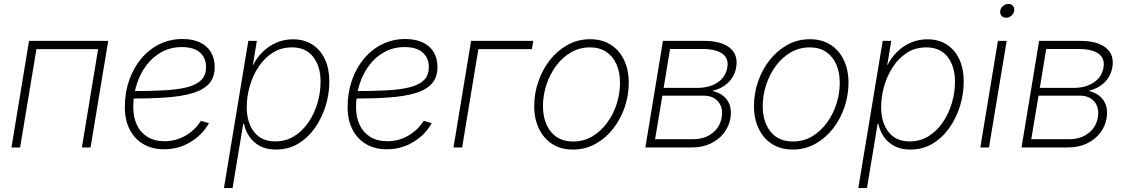

<svg xmlns="http://www.w3.org/2000/svg" viewBox="-20 -741 5655 965"><path d="M523.9 -535.6 435.1 0H391.6L473.1 -494.1H163.1L81.1 0H37.6L126 -535.6Z M804.7 9.3Q745.1 9.3 700.7 -16.6Q656.2 -42.5 631.8 -90.1Q607.4 -137.7 607.4 -202.6Q607.4 -274.4 628.9 -336.7Q650.4 -398.9 689.5 -445.8Q728.5 -492.7 781.5 -518.8Q834.5 -544.9 897.5 -544.9Q949.2 -544.9 985.4 -527.6Q1021.5 -510.3 1040.3 -478.5Q1059.1 -446.8 1059.1 -404.3Q1059.1 -352.1 1031 -320.8Q1002.9 -289.6 948.7 -273.2Q894.5 -256.8 816.7 -251.2Q738.8 -245.6 639.6 -245.6L643.6 -283.2Q733.9 -283.2 803.5 -286.9Q873 -290.5 920.2 -302.5Q967.3 -314.5 991.5 -338.6Q1015.6 -362.8 1015.6 -403.8Q1015.6 -450.2 984.6 -477.3Q953.6 -504.4 894.5 -504.4Q837.9 -504.4 792.5 -479.5Q747.1 -454.6 715.3 -412.1Q683.6 -369.6 666.7 -315.4Q649.9 -261.2 649.9 -202.1Q649.9 -151.9 668 -113.3Q686 -74.7 721.2 -53Q756.3 -31.2 806.6 -31.2Q864.7 -31.2 913.3 -59.8Q961.9 -88.4 989.7 -133.8L1030.3 -122.1Q998 -64 937.7 -27.3Q877.4 9.3 804.7 9.3Z M1105.5 204.1 1228 -535.6H1271L1251 -415H1252.9Q1271 -451.7 1300.8 -480.7Q1330.6 -509.8 1369.1 -526.6Q1407.7 -543.5 1452.6 -543.5Q1509.3 -543.5 1550.3 -516.8Q1591.3 -490.2 1613.3 -442.6Q1635.3 -395 1635.3 -331.1Q1635.3 -269.5 1616.7 -209Q1598.1 -148.4 1563.2 -98.6Q1528.3 -48.8 1478.8 -19Q1429.2 10.7 1366.7 10.7Q1320.3 10.7 1287.1 -6.8Q1253.9 -24.4 1233.6 -54Q1213.4 -83.5 1206.1 -119.6H1202.6L1148.9 204.1ZM1363.3 -30.3Q1416.5 -30.3 1458.7 -56.6Q1501 -83 1530.8 -127Q1560.5 -170.9 1575.9 -223.9Q1591.3 -276.9 1591.3 -330.1Q1591.3 -408.2 1553.7 -455.6Q1516.1 -502.9 1447.8 -502.9Q1393.6 -502.9 1351.6 -476.6Q1309.6 -450.2 1280.3 -406.2Q1251 -362.3 1235.6 -309.1Q1220.2 -255.9 1220.2 -202.6Q1220.2 -125 1257.3 -77.6Q1294.4 -30.3 1363.3 -30.3Z M1924.3 9.3Q1864.7 9.3 1820.3 -16.6Q1775.9 -42.5 1751.5 -90.1Q1727.1 -137.7 1727.1 -202.6Q1727.1 -274.4 1748.5 -336.7Q1770 -398.9 1809.1 -445.8Q1848.1 -492.7 1901.1 -518.8Q1954.1 -544.9 2017.1 -544.9Q2068.8 -544.9 2105 -527.6Q2141.1 -510.3 2159.9 -478.5Q2178.7 -446.8 2178.7 -404.3Q2178.7 -352.1 2150.6 -320.8Q2122.6 -289.6 2068.4 -273.2Q2014.2 -256.8 1936.3 -251.2Q1858.4 -245.6 1759.3 -245.6L1763.2 -283.2Q1853.5 -283.2 1923.1 -286.9Q1992.7 -290.5 2039.8 -302.5Q2086.9 -314.5 2111.1 -338.6Q2135.3 -362.8 2135.3 -403.8Q2135.3 -450.2 2104.2 -477.3Q2073.2 -504.4 2014.2 -504.4Q1957.5 -504.4 1912.1 -479.5Q1866.7 -454.6 1835 -412.1Q1803.2 -369.6 1786.4 -315.4Q1769.5 -261.2 1769.5 -202.1Q1769.5 -151.9 1787.6 -113.3Q1805.7 -74.7 1840.8 -53Q1876 -31.2 1926.3 -31.2Q1984.4 -31.2 2033 -59.8Q2081.5 -88.4 2109.4 -133.8L2149.9 -122.1Q2117.7 -64 2057.4 -27.3Q1997.1 9.3 1924.3 9.3Z M2660.2 -535.6 2653.3 -494.1H2384.3L2302.7 0H2259.3L2347.7 -535.6Z M2859.4 10.7Q2799.8 10.7 2756.3 -16.8Q2712.9 -44.4 2689 -93.8Q2665 -143.1 2665 -208Q2665 -270.5 2685.3 -330.3Q2705.6 -390.1 2743.2 -438.2Q2780.8 -486.3 2832.3 -515.1Q2883.8 -543.9 2946.3 -543.9Q3005.9 -543.9 3049.3 -516.4Q3092.8 -488.8 3116.5 -439.5Q3140.1 -390.1 3140.1 -325.2Q3140.1 -262.7 3119.9 -202.6Q3099.6 -142.6 3062 -94.5Q3024.4 -46.4 2972.9 -17.8Q2921.4 10.7 2859.4 10.7ZM2860.4 -29.8Q2914.1 -29.8 2957.3 -55.7Q3000.5 -81.5 3031.7 -124.3Q3063 -167 3079.6 -219.2Q3096.2 -271.5 3096.2 -324.7Q3096.2 -377.4 3078.6 -417.5Q3061 -457.5 3027.3 -480.2Q2993.7 -502.9 2945.3 -502.9Q2893.1 -502.9 2849.9 -477.8Q2806.6 -452.6 2775.1 -410.2Q2743.7 -367.7 2726.3 -315.2Q2709 -262.7 2709 -208Q2709 -128.9 2748.5 -79.3Q2788.1 -29.8 2860.4 -29.8Z M3223.6 0 3312 -535.6H3518.1Q3604.5 -535.6 3647.5 -501Q3690.4 -466.3 3680.2 -403.8Q3672.4 -356.9 3640.1 -326.2Q3607.9 -295.4 3560.1 -284.2Q3591.8 -277.3 3614.5 -259.5Q3637.2 -241.7 3647.2 -213.6Q3657.2 -185.5 3651.4 -147.9Q3644 -104.5 3617.4 -71Q3590.8 -37.6 3549.8 -18.8Q3508.8 0 3458.5 0ZM3272.5 -41.5H3464.8Q3520.5 -41.5 3559.6 -71.3Q3598.6 -101.1 3607.4 -151.9Q3615.2 -199.7 3589.8 -230Q3564.5 -260.3 3515.6 -260.3H3309.1ZM3315.4 -299.3H3486.3Q3546.4 -299.3 3587.2 -326.9Q3627.9 -354.5 3635.7 -402.8Q3643.1 -447.8 3610.6 -471.2Q3578.1 -494.6 3511.7 -494.6H3347.7Z M3963.9 10.7Q3904.3 10.7 3860.8 -16.8Q3817.4 -44.4 3793.5 -93.8Q3769.5 -143.1 3769.5 -208Q3769.5 -270.5 3789.8 -330.3Q3810.1 -390.1 3847.7 -438.2Q3885.3 -486.3 3936.8 -515.1Q3988.3 -543.9 4050.8 -543.9Q4110.4 -543.9 4153.8 -516.4Q4197.3 -488.8 4220.9 -439.5Q4244.6 -390.1 4244.6 -325.2Q4244.6 -262.7 4224.4 -202.6Q4204.1 -142.6 4166.5 -94.5Q4128.9 -46.4 4077.4 -17.8Q4025.9 10.7 3963.9 10.7ZM3964.8 -29.8Q4018.6 -29.8 4061.8 -55.7Q4105 -81.5 4136.2 -124.3Q4167.5 -167 4184.1 -219.2Q4200.7 -271.5 4200.7 -324.7Q4200.7 -377.4 4183.1 -417.5Q4165.5 -457.5 4131.8 -480.2Q4098.1 -502.9 4049.8 -502.9Q3997.6 -502.9 3954.3 -477.8Q3911.1 -452.6 3879.6 -410.2Q3848.1 -367.7 3830.8 -315.2Q3813.5 -262.7 3813.5 -208Q3813.5 -128.9 3853 -79.3Q3892.6 -29.8 3964.8 -29.8Z M4293.9 204.1 4416.5 -535.6H4459.5L4439.5 -415H4441.4Q4459.5 -451.7 4489.3 -480.7Q4519 -509.8 4557.6 -526.6Q4596.2 -543.5 4641.1 -543.5Q4697.8 -543.5 4738.8 -516.8Q4779.8 -490.2 4801.8 -442.6Q4823.7 -395 4823.7 -331.1Q4823.7 -269.5 4805.2 -209Q4786.6 -148.4 4751.7 -98.6Q4716.8 -48.8 4667.2 -19Q4617.7 10.7 4555.2 10.7Q4508.8 10.7 4475.6 -6.8Q4442.4 -24.4 4422.1 -54Q4401.9 -83.5 4394.5 -119.6H4391.1L4337.4 204.1ZM4551.8 -30.3Q4605 -30.3 4647.2 -56.6Q4689.5 -83 4719.2 -127Q4749 -170.9 4764.4 -223.9Q4779.8 -276.9 4779.8 -330.1Q4779.8 -408.2 4742.2 -455.6Q4704.6 -502.9 4636.2 -502.9Q4582 -502.9 4540 -476.6Q4498 -450.2 4468.8 -406.2Q4439.5 -362.3 4424.1 -309.1Q4408.7 -255.9 4408.7 -202.6Q4408.7 -125 4445.8 -77.6Q4482.9 -30.3 4551.8 -30.3Z M4907.2 0 4995.6 -535.6H5039.6L4950.7 0ZM5036.6 -651.9Q5022 -651.9 5013.4 -662.1Q5004.9 -672.4 5007.3 -686.5Q5009.3 -701.2 5021.5 -711.2Q5033.7 -721.2 5048.3 -721.2Q5063 -721.2 5071.3 -711.2Q5079.6 -701.2 5077.6 -686.5Q5075.2 -672.4 5063.2 -662.1Q5051.3 -651.9 5036.6 -651.9Z M5114.3 0 5202.6 -535.6H5408.7Q5495.1 -535.6 5538.1 -501Q5581.1 -466.3 5570.8 -403.8Q5563 -356.9 5530.8 -326.2Q5498.5 -295.4 5450.7 -284.2Q5482.4 -277.3 5505.1 -259.5Q5527.8 -241.7 5537.8 -213.6Q5547.9 -185.5 5542 -147.9Q5534.7 -104.5 5508.1 -71Q5481.4 -37.6 5440.4 -18.8Q5399.4 0 5349.1 0ZM5163.1 -41.5H5355.5Q5411.1 -41.5 5450.2 -71.3Q5489.3 -101.1 5498 -151.9Q5505.9 -199.7 5480.5 -230Q5455.1 -260.3 5406.2 -260.3H5199.7ZM5206.1 -299.3H5377Q5437 -299.3 5477.8 -326.9Q5518.6 -354.5 5526.4 -402.8Q5533.7 -447.8 5501.2 -471.2Q5468.8 -494.6 5402.3 -494.6H5238.3Z"/></svg>

Font: Inter 20pt ExtraLight
Style: Italic
Weight: 250
Italic angle: -9.3988°
Version: Version 4.001;git-66647c0bb